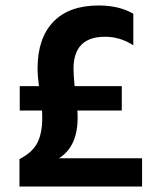

<svg xmlns="http://www.w3.org/2000/svg" viewBox="-20 -680 573 700"><path d="M498 0H51V-100Q98 -124 116 -159Q134 -194 134 -250Q134 -268 133 -277H52V-366H122Q117 -404 117 -431Q117 -540 174 -600Q231 -660 340 -660Q414 -660 466 -630V-515Q418 -546 363 -546Q248 -546 248 -429Q248 -410 252 -366H424V-277H262Q263 -268 263 -250Q263 -146 195 -103H498Z"/></svg>

Font: Hind Kochi SemiBold
Style: Regular
Weight: 600
Designer: Dhruvi Tolia
Foundry: Indian Type Foundry
Version: Version 0.702;PS 1.0;hotconv 1.0.81;makeotf.lib2.5.63406